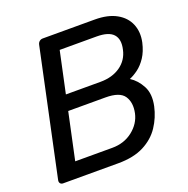

<svg xmlns="http://www.w3.org/2000/svg" viewBox="-125 -819 921 939"><g transform="rotate(-20 335.5 -350.0)"><path d="M47 0Q37 0 32 -6.5Q27 -13 29 -23L168 -676Q170 -687 177.5 -693.5Q185 -700 195 -700H466Q534 -700 578 -675.5Q622 -651 639.5 -609Q657 -567 646 -515Q636 -471 616.5 -441.5Q597 -412 573.5 -394.5Q550 -377 528 -368Q563 -346 585 -304.5Q607 -263 594 -202Q582 -147 551.5 -101Q521 -55 467.5 -27.5Q414 0 334 0ZM139 -81H332Q394 -81 438.5 -116Q483 -151 494 -202Q505 -255 482 -289.5Q459 -324 385 -324H191ZM208 -404H388Q450 -404 492 -433.5Q534 -463 545 -514Q557 -565 533 -592Q509 -619 446 -619H254Z"/></g></svg>

Font: Rubik
Style: Italic
Weight: 400
Italic angle: -12°
Designer: Hubert and Fischer
Foundry: Hubert and Fischer
Version: Version 2.300;gftools[0.9.30]